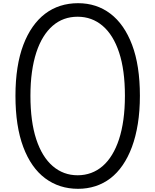

<svg xmlns="http://www.w3.org/2000/svg" viewBox="-20 -1166 975 1205"><path d="M470 19Q352 19 263.5 -47Q175 -113 126 -243.5Q77 -374 77 -565Q77 -660 89.5 -740Q102 -820 126.5 -884.5Q151 -949 185.5 -998Q220 -1047 263.5 -1080Q307 -1113 359 -1129.5Q411 -1146 470 -1146Q586 -1146 673 -1080Q760 -1014 809 -884.5Q858 -755 858 -565Q858 -469 845 -388.5Q832 -308 808 -243.5Q784 -179 750 -129.5Q716 -80 673 -47Q630 -14 578.5 2.5Q527 19 470 19ZM467 -66Q512 -66 551.5 -80.5Q591 -95 624 -123.5Q657 -152 683 -194.5Q709 -237 727 -292Q745 -347 754.5 -415.5Q764 -484 764 -565Q764 -726 727.5 -836.5Q691 -947 624 -1004Q557 -1061 467 -1061Q422 -1061 383 -1047Q344 -1033 311 -1004.5Q278 -976 252 -934Q226 -892 208 -837Q190 -782 180.5 -714Q171 -646 171 -565Q171 -403 207.5 -292Q244 -181 311 -123.5Q378 -66 467 -66Z"/></svg>

Font: Playwrite BR
Style: Regular
Weight: 400
Designer: Veronika Burian, José Scaglione
Foundry: TypeTogether
Version: Version 1.002